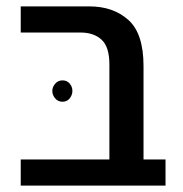

<svg xmlns="http://www.w3.org/2000/svg" viewBox="-20 -582 574 602"><path d="M45 0V-82H323V-380Q323 -435 298.5 -457.5Q274 -480 233 -480H45V-562H260Q335 -562 382.5 -519.5Q430 -477 430 -375V-82H499V0ZM176 -330Q190 -330 198.5 -320Q207 -310 207 -297Q207 -284 198.5 -273.5Q190 -263 176 -263Q162 -263 153 -273.5Q144 -284 144 -297Q144 -309 153 -319.5Q162 -330 176 -330Z"/></svg>

Font: Assistant SemiBold
Style: Regular
Weight: 600
Designer: Hebrew By Ben Nathan, Latin by Paul Hunt
Version: Version 3.000